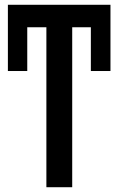

<svg xmlns="http://www.w3.org/2000/svg" viewBox="-20 -783 495 803"><path d="M13 -486H94V-669H174V0H282V-669H360V-486H442V-763H13Z"/></svg>

Font: Noto Sans Display Condensed Medium
Style: Regular
Weight: 500
Width: 3
Designer: Monotype Design Team
Foundry: Monotype Imaging Inc.
Version: Version 1.900